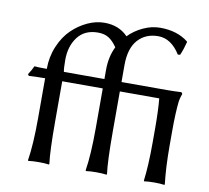

<svg xmlns="http://www.w3.org/2000/svg" viewBox="-79 -796 963 886"><g transform="rotate(10 402.5 -352.5)"><path d="M653.8 -386.2H469.2V-199.2Q469.2 -57.1 477.1 0L475.1 2.9Q457 0 426.8 0Q397.5 0 378.9 2.9L377 0Q389.2 -75.2 389.2 -200.2V-386.2H199.2V-199.2Q199.2 -57.1 207 0L205.1 2.9Q186.5 0 157.2 0Q127 0 108.9 2.9L106.9 0Q119.1 -75.2 119.1 -200.2V-386.2Q87.9 -386.2 43 -383.8L38.1 -391.1Q54.2 -416 61 -432.1Q74.2 -430.2 119.1 -430.2Q119.1 -486.8 139.9 -536.1Q160.6 -585.4 193.4 -617.4Q226.1 -649.4 265.9 -667.7Q305.7 -686 345.2 -686Q413.1 -686 455.1 -642.1Q482.9 -670.9 522.5 -689.5Q562 -708 602.1 -708Q682.6 -708 733.9 -667L734.9 -664.1Q726.6 -630.4 713.9 -601.1L703.1 -600.1Q660.6 -668 600.1 -668Q540.5 -668 504.9 -627.9Q469.2 -587.9 469.2 -509.8V-430.2H682.1Q713.9 -430.2 750 -432.1L754.9 -424.8Q747.6 -404.8 745.1 -389.2Q738.8 -334.5 738.8 -247.1V-180.2Q738.8 -77.6 748 0L746.1 2.9Q727.5 0 699.2 0Q669.9 0 651.9 2.9L649.9 0Q659.2 -73.7 659.2 -180.2V-247.1Q659.2 -330.1 653.8 -386.2ZM195.8 -485.8Q195.8 -446.8 199.2 -430.2H389.2V-473.1Q389.2 -535.2 413.1 -583Q394 -610.8 373.8 -623.5Q353.5 -636.2 323.2 -636.2Q261.2 -636.2 228.5 -593.3Q195.8 -550.3 195.8 -485.8Z"/></g></svg>

Font: Linear Smooth
Style: Regular
Weight: 400
Designer: Philipp H. Poll, Flanker
Foundry: Philipp H. Poll, reworked by Flanker
Version: Version 1.061 | FøM Fix